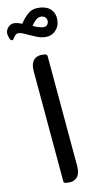

<svg xmlns="http://www.w3.org/2000/svg" viewBox="-122 -790 388 823"><g transform="rotate(-5 72.0 -379.0)"><path d="M-18 -657Q-29 -657 -37 -644Q-39 -640 -41 -636Q-43 -632 -45 -630Q-47 -629 -49 -629Q-51 -629 -53 -630.5Q-55 -632 -57 -633Q-61 -639 -63 -645Q-65 -651 -67 -657Q-70 -674 -58 -688.5Q-46 -703 -25 -701Q-20 -700 -15 -699.5Q-10 -699 -6 -697Q-4 -697 -3 -696.5Q-2 -696 -1 -696Q1 -696 1.5 -697Q2 -698 3 -699Q14 -721 32.5 -739.5Q51 -758 84 -758Q116 -758 133.5 -741Q151 -724 152 -698Q154 -670 136.5 -650Q119 -630 88 -630Q72 -630 56.5 -635Q41 -640 26 -645Q13 -650 2 -653.5Q-9 -657 -18 -657ZM86 -673Q101 -673 106.5 -681.5Q112 -690 110 -701Q108 -709 102 -714Q96 -719 85 -719Q72 -719 61.5 -708Q51 -697 44 -683Q53 -679 65.5 -676Q78 -673 86 -673ZM133 0H127Q118 0 117 -8L32 -488Q26 -521 39 -538.5Q52 -556 80 -556H87Q95 -556 97 -548L182 -68Q188 -35 175 -17.5Q162 0 133 0Z"/></g></svg>

Font: Zain
Style: Italic
Weight: 400
Italic angle: -10°
Designer: Zain,Boutros
Foundry: Mobile Telecommunications Company (Zain), 2024
Version: Version 1.51; ttfautohint (v1.8.4)